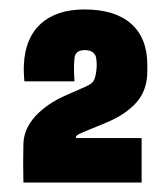

<svg xmlns="http://www.w3.org/2000/svg" viewBox="-20 -825 356 406"><path d="M29.5 -439Q29 -465.5 29 -480.5Q29 -495.5 29.5 -521Q30.5 -552.5 54.5 -579Q78.5 -605.5 120.5 -624L161.5 -642Q175 -648 178.5 -655Q182 -662 183.5 -674Q184.5 -681.5 184.5 -687.5Q184.5 -693.5 183.5 -701Q183 -708.5 177 -713.8Q171 -719 159.5 -719Q139 -719 137.5 -702Q136 -687 136.5 -673Q137 -659 137.5 -653H31.5Q31 -659 30.5 -669Q30 -679 30.5 -688Q33 -744.5 66.2 -774.8Q99.5 -805 158.5 -805Q223 -805 257.2 -774.8Q291.5 -744.5 291.5 -688Q291.5 -685.5 291.5 -683.2Q291.5 -681 291.5 -678.8Q291.5 -676.5 291.5 -674Q291.5 -635 269.2 -609.2Q247 -583.5 205.5 -566L154.5 -545Q151 -543.5 145.8 -540.8Q140.5 -538 140.5 -534V-533H279.5V-439Z"/></svg>

Font: Big Shoulders Display Thin Black
Style: Regular
Weight: 900
Version: Version 2.002